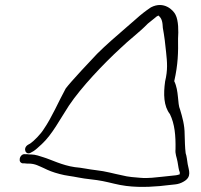

<svg xmlns="http://www.w3.org/2000/svg" viewBox="-20 -675 792 757"><path d="M58 -50C56 -40 60 -33 69 -31H77C82 -30 86 -30 93 -30C119 -30 134 -20 153 -12C171 -3 188 4 215 11C240 18 261 19 290 25C318 31 357 33 385 39C416 45 444 54 477 58C537 66 605 60 643 55L671 52C682 51 694 47 704 41C738 22 724 -4 720 -28C718 -40 716 -61 712 -71C709 -95 709 -117 708 -145C708 -182 699 -213 690 -243C679 -267 686 -316 667 -355C682 -421 683 -469 682 -523C684 -552 684 -594 672 -617C664 -634 627 -673 575 -646C554 -632 536 -618 515 -599L477 -566C439 -533 398 -498 363 -463C341 -440 259 -353 239 -326C211 -275 184 -211 152 -165C141 -147 114 -119 99 -109L90 -104C68 -90 82 -60 103 -74L112 -79C120 -84 131 -94 145 -107C186 -145 216 -204 252 -259C301 -332 388 -423 453 -483C490 -519 528 -546 563 -582L594 -607C596 -610 603 -612 604 -614C619 -603 621 -586 622 -565C628 -533 632 -500 635 -468C639 -430 642 -400 631 -354C624 -304 625 -257 650 -225C669 -186 673 -140 672 -87C670 -67 677 -55 680 -37L684 -13C685 -6 687 0 689 5C689 8 688 10 689 12C685 14 679 15 674 16C653 18 640 20 618 22C594 24 566 29 533 26L499 23C487 22 472 19 460 16C429 10 397 0 359 -4C331 -7 302 -14 275 -16C225 -23 181 -46 151 -55C139 -59 119 -66 103 -66C97 -66 92 -66 87 -67H79C69 -69 60 -60 58 -50Z"/></svg>

Font: Stray Cat
Style: SuExtObl
Weight: 400
Version: Version 1.0